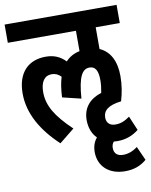

<svg xmlns="http://www.w3.org/2000/svg" viewBox="-91 -689 762 966"><g transform="rotate(-10 290.0 -206.0)"><path d="M173 15 250 -47C168 -125 132 -184 132 -253C132 -305 152 -335 190 -335C209 -335 224 -327 237 -314C228 -285 223 -251 221 -211L316 -188C324 -302 347 -335 383 -335C413 -335 426 -311 426 -263C426 -242 423 -220 419 -199C361 -181 323 -141 323 -77C323 -37 336 -5 359 18C343 36 335 61 335 89C335 159 385 210 470 210C515 210 550 197 580 171L548 100C523 119 499 127 474 127C446 127 428 113 428 85C428 72 431 62 439 53C445 53 451 54 458 54C503 54 538 39 567 16L536 -57C509 -38 489 -30 462 -30C434 -30 417 -46 417 -73C417 -108 442 -132 510 -140C522 -180 529 -222 529 -266C529 -341 502 -395 449 -418V-529H572V-622H0V-529H348V-425C319 -419 295 -406 276 -385C249 -413 218 -427 175 -427C88 -427 29 -373 29 -264C29 -161 85 -67 173 15Z"/></g></svg>

Font: Noto Sans Devanagari ExtraCondensed SemiBold
Style: Regular
Weight: 600
Width: 2
Designer: Jelle Bosma - Monotype Design Team
Foundry: Monotype Imaging Inc.
Version: Version 2.004